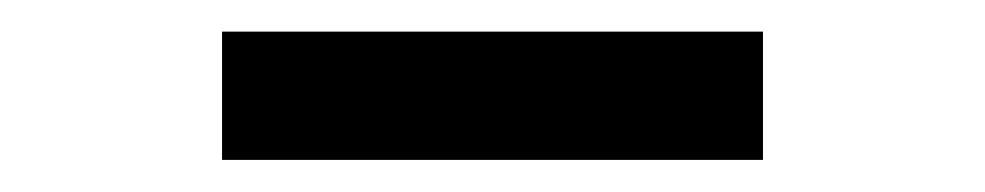

<svg xmlns="http://www.w3.org/2000/svg" viewBox="-20 -606 626 122"><path d="M464.8 -585.9H121.1V-504.4H464.8Z"/></svg>

Font: Cascadia Mono PL SemiLight
Style: Regular
Weight: 350
Monospace: yes
Designer: Aaron Bell
Foundry: Saja Typeworks
Version: Version 2404.023